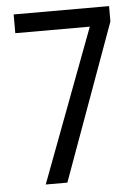

<svg xmlns="http://www.w3.org/2000/svg" viewBox="-52 -755 576 796"><g transform="rotate(-5 236.0 -357.0)"><path d="M106 0 345 -636H35V-714H432V-650L196 0Z"/></g></svg>

Font: Noto Sans Thai Looped Condensed
Style: Regular
Weight: 400
Width: 3
Designer: Sasikarn Vongin, Ben Mitchell
Foundry: The Fontpad Ltd
Version: Version 1.001; ttfautohint (v1.8.4.7-5d5b)